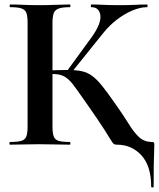

<svg xmlns="http://www.w3.org/2000/svg" viewBox="-20 -645 708 856"><path d="M25 0Q22 0 22 -6Q22 -12 25 -12Q58 -12 75 -17Q92 -22 97.5 -37Q103 -52 103 -81V-544Q103 -573 97.5 -587.5Q92 -602 75.5 -607.5Q59 -613 26 -613Q23 -613 23 -619Q23 -625 26 -625Q52 -625 84 -623.5Q116 -622 152 -622Q193 -622 228.5 -623.5Q264 -625 291 -625Q294 -625 294 -619Q294 -613 291 -613Q259 -613 242 -607Q225 -601 219.5 -586Q214 -571 214 -542V-81Q214 -52 219.5 -37Q225 -22 241.5 -17Q258 -12 291 -12Q294 -12 294 -6Q294 0 291 0Q263 0 228 -1Q193 -2 152 -2Q116 -2 83.5 -1Q51 0 25 0ZM295 -317 277 -326 387 -477Q432 -539 427.5 -576Q423 -613 387 -613Q385 -613 385 -619Q385 -625 387 -625Q411 -625 441 -623.5Q471 -622 511 -622Q557 -622 583.5 -623.5Q610 -625 635 -625Q638 -625 638 -619Q638 -613 635 -613Q606 -613 571 -598.5Q536 -584 502.5 -558.5Q469 -533 443 -501ZM501 0Q492 0 487.5 -3Q483 -6 474 -21Q465 -36 443 -70.5Q421 -105 377 -168Q345 -213 325 -242Q305 -271 289.5 -286.5Q274 -302 257 -308.5Q240 -315 214 -315Q205 -315 195 -314Q185 -313 174 -312L173 -330Q242 -333 282 -333Q319 -333 344.5 -327.5Q370 -322 391 -306.5Q412 -291 435 -262.5Q458 -234 490 -188Q529 -133 553 -94Q577 -55 599.5 -34Q622 -13 655 -12Q664 -12 666 -10Q668 -8 668 0Q668 17 667 37Q666 57 665.5 91.5Q665 126 665 187Q665 191 659.5 191Q654 191 654 187Q654 95 610.5 47.5Q567 0 501 0Z"/></svg>

Font: Cormorant Light
Style: Regular
Weight: 300
Designer: Christian Thalmann (Catharsis Fonts)
Foundry: Catharsis Fonts
Version: Version 4.000